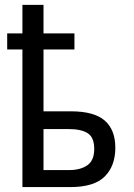

<svg xmlns="http://www.w3.org/2000/svg" viewBox="-20 -762 546 782"><path d="M71.3 -742.2H157.2V-626H283.2V-560.5H157.2V-308.6H269Q363.3 -308.6 406.5 -271Q449.7 -233.4 449.7 -160.2Q449.7 -86.9 407 -43.5Q364.3 0 265.1 0H71.3V-560.5H9.3V-626H71.3ZM259.3 -236.3H157.2V-69.3H261.2Q307.6 -69.3 335.7 -88.9Q363.8 -108.4 363.8 -155.3Q363.8 -202.1 337.6 -219.2Q311.5 -236.3 259.3 -236.3Z"/></svg>

Font: Lunasima
Style: Regular
Weight: 400
Designer: The DocRepair Project, Monotype Design Team
Foundry: Google
Version: Version 2.009